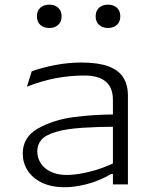

<svg xmlns="http://www.w3.org/2000/svg" viewBox="-20 -774 660 806"><path d="M454 0V-355Q454 -392 439 -414.5Q424 -437 397.5 -447Q371 -457 335.5 -457Q272 -457 211.5 -445.2Q151 -433.5 93 -410L113 -474.5Q158.5 -491 213 -501.2Q267.5 -511.5 322 -511.5Q390.5 -511.5 433.8 -496Q477 -480.5 497 -449.5Q517 -418.5 517 -371V0ZM215.5 -220.5Q170 -207 153.2 -186.5Q136.5 -166 136.5 -139Q136.5 -111.5 151 -88.8Q165.5 -66 193.8 -52.8Q222 -39.5 261 -39.5Q300.5 -39.5 355.8 -53Q411 -66.5 464 -92.5L468.5 -43.5H446.5Q394.5 -13.5 343.8 -0.8Q293 12 252.5 12Q195 12 155.2 -7.5Q115.5 -27 95.5 -59Q75.5 -91 75.5 -129.5Q75.5 -199 140.5 -235.2Q205.5 -271.5 290.2 -282.5Q375 -293.5 464 -293.5V-242Q392 -242 324.8 -237.5Q257.5 -233 215.5 -220.5ZM135 -705.5Q135 -728.5 149.2 -741.5Q163.5 -754.5 187 -754.5Q210 -754.5 224.2 -741.5Q238.5 -728.5 238.5 -705.5Q238.5 -682.5 224.2 -669.5Q210 -656.5 187 -656.5Q163.5 -656.5 149.2 -669.5Q135 -682.5 135 -705.5ZM381.5 -705.5Q381.5 -728.5 395.8 -741.5Q410 -754.5 433.5 -754.5Q456.5 -754.5 470.8 -741.5Q485 -728.5 485 -705.5Q485 -682.5 470.8 -669.5Q456.5 -656.5 433.5 -656.5Q410 -656.5 395.8 -669.5Q381.5 -682.5 381.5 -705.5Z"/></svg>

Font: Monaspace Argon Var ExtraLight
Style: Regular
Weight: 200
Designer: Riley Cran and the Lettermatic Team
Version: Version 1.200 (Monaspace Argon Var)